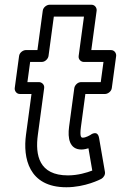

<svg xmlns="http://www.w3.org/2000/svg" viewBox="-20 -749 510 809"><path d="M184.4 -513 206.8 -679H333.8L311.4 -513C309.3 -497.9 322.2 -488 333 -488H416L404.5 -403H321.5C306.4 -403 294.6 -388.7 293.1 -378L271.1 -215C264.5 -166.6 272.7 -119 323.1 -119C333.9 -119 346.7 -122.2 352.7 -124.2L368.8 -30.4C346 -21.6 308.1 -10 266.4 -10C144.3 -10 127.8 -94.9 139.5 -181L166.1 -378C168.2 -393.1 155.2 -403 144.5 -403H95.5L107 -488H156C171.1 -488 182.9 -502.3 184.4 -513ZM137.7 -538H88.7C78 -538 62.4 -528.1 60.4 -513L42.1 -378C40.7 -367.3 48.6 -353 63.7 -353H112.7L89.5 -181C76.5 -85.1 99.6 40 259.6 40C339.4 40 403.2 6.6 407 4.6C416.6 -0.9 424.2 -12.8 422.2 -24.4L397.5 -167.4C391.1 -204.8 360.3 -180 360.3 -180C359.9 -179.7 341.5 -169 329.8 -169C324.2 -169 314.6 -167.4 321.1 -215L339.7 -353H422.7C433.5 -353 449.1 -362.9 451.1 -378L469.4 -513C470.8 -523.7 462.9 -538 447.7 -538H364.7L387.2 -704C388.6 -714.7 380.7 -729 365.6 -729H188.6C177.8 -729 162.2 -719.1 160.2 -704Z"/></svg>

Font: Hussar Techniczny
Style: Bold 
Weight: 700
Foundry: Cannot Into Space Fonts
Version: Version 0.77